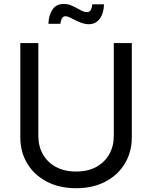

<svg xmlns="http://www.w3.org/2000/svg" viewBox="-20 -947 775 978"><path d="M367.7 11.7Q282.2 11.7 218 -22Q153.8 -55.7 118.7 -114.3Q83.5 -172.9 83.5 -247.6V-727.5H175.3V-254.9Q175.3 -202.1 198.5 -161.1Q221.7 -120.1 264.9 -96.7Q308.1 -73.2 368.2 -73.2Q427.7 -73.2 470.7 -96.9Q513.7 -120.6 536.6 -161.4Q559.6 -202.1 559.6 -254.9V-727.5H651.4V-247.6Q651.4 -172.9 616.2 -114.3Q581.1 -55.7 517.3 -22Q453.6 11.7 367.7 11.7ZM432.1 -823.7Q414.1 -823.7 396.7 -829.8Q379.4 -835.9 364 -844Q348.6 -852.1 335.7 -858.2Q322.8 -864.3 313.5 -864.3Q300.8 -864.3 294.7 -852.1Q288.6 -839.8 287.6 -825.7H226.6Q228 -869.1 247.1 -897.9Q266.1 -926.8 305.2 -926.8Q324.2 -926.8 340.3 -920.4Q356.4 -914.1 370.6 -906Q384.8 -897.9 397.7 -891.6Q410.6 -885.3 422.9 -885.3Q435.1 -885.3 441.4 -894.5Q447.8 -903.8 450.2 -924.8H509.8Q508.3 -878.9 488 -851.3Q467.8 -823.7 432.1 -823.7Z"/></svg>

Font: Inter 18pt
Style: Regular
Weight: 400
Designer: Rasmus Andersson
Foundry: rsms
Version: Version 4.001;git-66647c0bb